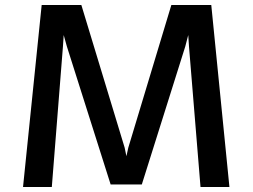

<svg xmlns="http://www.w3.org/2000/svg" viewBox="-20 -747 1010 767"><path d="M72 0 146.5 -727H305L478 -157L485 -123L492.5 -157L664.5 -727H824L896.5 0H781L735 -561L732 -607L720 -561L546.5 -10H422L247 -562L234.5 -607L231.5 -562L187 0Z"/></svg>

Font: Expletus Sans SemiBold
Style: Regular
Weight: 600
Version: Version 7.500